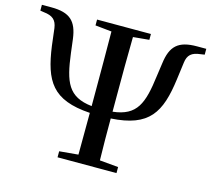

<svg xmlns="http://www.w3.org/2000/svg" viewBox="-111 -860 1082 985"><g transform="rotate(15 430.5 -367.5)"><path d="M287 -704 374 -695C375 -593 375 -485 375 -384V-334V-299C247 -313 221 -385 202 -534L193 -607C181 -698 144 -735 44 -735H-6V-704L13 -701C61 -696 81 -678 87 -636L98 -545C123 -364 172 -276 375 -263L374 -41L274 -32V0H587V-32L488 -41C486 -116 486 -188 486 -263C688 -275 738 -363 762 -545L774 -636C779 -678 799 -696 847 -701L867 -704V-735H818C719 -735 680 -699 668 -604L658 -534C639 -385 613 -313 486 -299V-334V-384C486 -487 486 -595 488 -696L573 -704V-735H287Z"/></g></svg>

Font: Noto Serif HK SemiBold
Style: Regular
Weight: 600
Designer: Ryoko NISHIZUKA 西塚涼子 (kana & ideographs); Frank Grießhammer (Latin, Greek & Cyrillic); Wenlong ZHANG 张文龙 (bopomofo); San
Foundry: Adobe
Version: Version 2.001;hotconv 1.1.0;makeotfexe 2.6.0